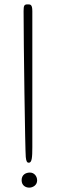

<svg xmlns="http://www.w3.org/2000/svg" viewBox="-20 -846 262 879"><path d="M98 -127C100 -105 105 -101 112 -101C126 -101 128 -125 128 -172V-795C128 -826 119 -826 107 -826C91 -826 88 -821 88 -795C88 -656 95 -156 98 -127ZM150 -20C150 -40 136 -56 117 -56C98 -56 79 -46 79 -21C79 3 97 13 114 13C130 13 150 2 150 -20Z"/></svg>

Font: Life Savers
Style: Regular
Weight: 400
Designer: Pablo Impallari, Rodrigo Fuenzalida, Brenda Gallo
Foundry: Pablo Impallari, Rodrigo Fuenzalida, Brenda Gallo
Version: Version 3.000